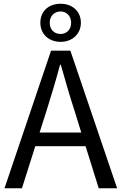

<svg xmlns="http://www.w3.org/2000/svg" viewBox="-20 -1003 648 1023"><path d="M303 -780C364 -780 411 -821 411 -882C411 -944 364 -983 303 -983C240 -983 195 -944 195 -882C195 -821 240 -780 303 -780ZM303 -822C271 -822 245 -843 245 -882C245 -919 271 -942 303 -942C333 -942 359 -919 359 -882C359 -843 333 -822 303 -822ZM4 0H97L168 -224H436L506 0H604L355 -733H252ZM191 -297 227 -410C253 -493 277 -572 300 -658H304C328 -573 351 -493 378 -410L413 -297Z"/></svg>

Font: GenYoGothic2 TW R
Style: Regular
Weight: 400
Version: Version 2.100;PS 2.1;hotconv 16.6.51;makeotf.lib2.5.65220 DE